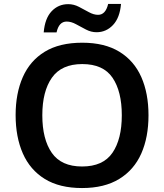

<svg xmlns="http://www.w3.org/2000/svg" viewBox="-20 -941 830 971"><path d="M731 -358Q731 -247 694.5 -164.5Q658 -82 583 -36Q508 10 395 10Q281 10 206.5 -36Q132 -82 95.5 -165Q59 -248 59 -359Q59 -469 95.5 -551.5Q132 -634 206.5 -679.5Q281 -725 396 -725Q509 -725 583.5 -679.5Q658 -634 694.5 -551.5Q731 -469 731 -358ZM194 -358Q194 -237 242 -168Q290 -99 395 -99Q501 -99 548.5 -168Q596 -237 596 -358Q596 -479 549 -548Q502 -617 396 -617Q291 -617 242.5 -548Q194 -479 194 -358ZM201 -777Q207 -848 241 -884Q275 -920 325 -920Q353 -920 379 -906.5Q405 -893 429.5 -879.5Q454 -866 476 -866Q514 -866 527 -921H592Q586 -851 551.5 -814.5Q517 -778 468 -778Q441 -778 415 -791.5Q389 -805 364.5 -818.5Q340 -832 317 -832Q278 -832 266 -777Z"/></svg>

Font: Noto Sans SemiBold
Style: Regular
Weight: 600
Designer: Monotype Design Team
Foundry: Monotype Imaging Inc.
Version: Version 2.007